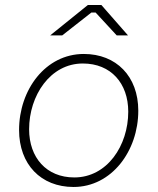

<svg xmlns="http://www.w3.org/2000/svg" viewBox="-20 -740 628 765"><path d="M273 5C425 5 531 -139 531 -299C531 -436 443 -525 314 -525C161 -525 56 -382 56 -222C56 -85 143 5 273 5ZM276 -33C165 -33 96 -112 96 -225C96 -359 180 -487 310 -487C422 -487 491 -408 491 -295C491 -160 407 -33 276 -33ZM490 -599 384 -720H330L180 -599H228L344 -690H361L445 -599Z"/></svg>

Font: Fixel Text 20240404 ExtraLight
Style: Italic
Weight: 200
Width: 4
Italic angle: -10°
Designer: AlfaBravo + MacPaw
Foundry: Kyrylo Tkachov, Marchela Mozhyna, Serhii Makarenko, Maria Weinstein, Zakhar Kryvoshyya
Version: Version 1.211;Glyphs 3.2 (3225)